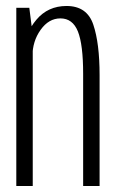

<svg xmlns="http://www.w3.org/2000/svg" viewBox="-20 -622 390 642"><path d="M34.5 0H89.5V-505.5L78 -596H34.5ZM258 0H313V-371Q313 -477 292 -539.5Q271 -602 202.5 -602Q140.5 -602 101.8 -556.2Q63 -510.5 63 -453.5L88.5 -433.5Q88.5 -484 115.8 -522.2Q143 -560.5 182 -560.5Q223 -560.5 240.5 -516.8Q258 -473 258 -375Z"/></svg>

Font: Anybody Condensed Light
Style: Regular
Weight: 300
Width: 3
Designer: Tyler Finck
Foundry: Etcetera Type Company
Version: Version 1.113;gftools[0.9.25]